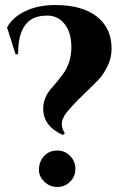

<svg xmlns="http://www.w3.org/2000/svg" viewBox="-20 -734 501 764"><path d="M200 -714Q307 -714 365.5 -668Q424 -622 424 -540Q424 -504 408 -471Q392 -438 373 -418Q354 -398 319 -364.5Q284 -331 267.5 -312.5Q251 -294 244.5 -286Q238 -278 231 -263Q218 -237 238 -203L230 -197Q152 -232 152 -301Q152 -346 184 -382Q215 -417 232 -441Q264 -487 264 -546Q264 -605 237 -638.5Q210 -672 168.5 -672Q127 -672 102 -655Q51 -620 52 -518H42L8 -625Q31 -666 81.5 -690Q132 -714 200 -714ZM145 -99Q166 -135 208 -135Q238 -135 259 -113.5Q280 -92 280 -62Q280 -32 259 -11Q238 10 208 10Q178 10 156.5 -11Q135 -32 135 -57Q135 -82 145 -99Z"/></svg>

Font: Cinzel Decorative
Style: Bold
Weight: 700
Version: Version 1.002;PS 001.002;hotconv 1.0.56;makeotf.lib2.0.21325